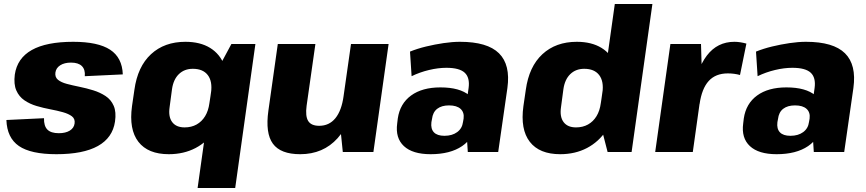

<svg xmlns="http://www.w3.org/2000/svg" viewBox="-20 -760 4332 960"><path d="M262 11Q134 11 74.5 -30Q15 -71 12 -160L200 -169Q199 -130 217 -112Q235 -94 274 -94Q308 -94 329 -107Q350 -120 353 -143Q356 -166 339.5 -178.5Q323 -191 294.5 -199Q266 -207 231.5 -213.5Q197 -220 163 -230Q129 -240 102 -258.5Q75 -277 61.5 -308Q48 -339 54 -387Q66 -469 139 -510Q212 -551 346 -551Q470 -551 530.5 -511.5Q591 -472 594 -388L404 -379Q407 -412 389.5 -429.5Q372 -447 335 -447Q302 -447 281 -433.5Q260 -420 257 -397Q254 -374 270 -361Q286 -348 314.5 -340.5Q343 -333 377.5 -326Q412 -319 446 -308.5Q480 -298 507.5 -280Q535 -262 548.5 -231Q562 -200 555 -152Q543 -71 469.5 -30Q396 11 262 11Z M824 11Q720 11 672 -51Q624 -113 640 -229L652 -311Q668 -427 735 -489Q802 -551 907 -551Q981 -551 1030.5 -520.5Q1080 -490 1101.5 -433.5Q1123 -377 1112 -298L1104 -244Q1093 -166 1055 -108.5Q1017 -51 958 -20Q899 11 824 11ZM903 -123Q937 -123 963 -137.5Q989 -152 1005.5 -179Q1022 -206 1027 -244L1035 -296Q1043 -353 1019 -384.5Q995 -416 944 -416Q902 -416 874.5 -389.5Q847 -363 840 -314L828 -224Q821 -176 841 -149.5Q861 -123 903 -123ZM1257 -540 1156 180H968L1045 -369L1137 -540Z M1513 -231Q1506 -179 1521 -155Q1536 -131 1576 -131Q1626 -131 1657 -169Q1688 -207 1698 -280L1769 -359L1761 -300Q1740 -149 1668 -69Q1596 11 1481 11Q1383 11 1344.5 -41.5Q1306 -94 1322 -207L1369 -540H1557ZM1847 0H1694L1679 -147L1735 -540H1923Z M2306 -201 2323 -320Q2330 -372 2303.5 -396.5Q2277 -421 2212 -421Q2171 -421 2125 -410Q2079 -399 2038 -379L2030 -502Q2067 -517 2110.5 -527.5Q2154 -538 2198 -544.5Q2242 -551 2280 -551Q2417 -551 2475 -493.5Q2533 -436 2517 -320L2471 0H2319ZM2133 11Q2043 11 1999.5 -29.5Q1956 -70 1966 -143L1969 -168Q1980 -242 2035.5 -282.5Q2091 -323 2182 -323Q2279 -323 2326.5 -283Q2374 -243 2364 -170L2360 -144Q2350 -70 2290.5 -29.5Q2231 11 2133 11ZM2202 -81Q2241 -81 2266 -99.5Q2291 -118 2295 -150L2298 -167Q2302 -198 2283 -215.5Q2264 -233 2225 -233Q2188 -233 2166 -216Q2144 -199 2140 -165L2137 -149Q2133 -116 2149.5 -98.5Q2166 -81 2202 -81Z M2781 11Q2677 11 2629 -51Q2581 -113 2597 -229L2609 -311Q2625 -427 2692 -489Q2759 -551 2864 -551Q2938 -551 2987.5 -520.5Q3037 -490 3058.5 -433.5Q3080 -377 3069 -298L3061 -244Q3050 -166 3012 -108.5Q2974 -51 2915 -20Q2856 11 2781 11ZM2860 -123Q2894 -123 2920 -137.5Q2946 -152 2962.5 -179Q2979 -206 2984 -244L2992 -296Q3000 -353 2976 -384.5Q2952 -416 2901 -416Q2859 -416 2831.5 -389.5Q2804 -363 2797 -314L2785 -224Q2778 -176 2798 -149.5Q2818 -123 2860 -123ZM2974 -171 3054 -740H3242L3138 0H3018Z M3332 -540H3485L3491 -335L3444 0H3256ZM3443 -281Q3462 -414 3514.5 -482.5Q3567 -551 3652 -551Q3667 -551 3682.5 -548.5Q3698 -546 3712 -542L3680 -385Q3651 -393 3619 -393Q3558 -393 3523.5 -355Q3489 -317 3478 -240Z M4036 -201 4053 -320Q4060 -372 4033.5 -396.5Q4007 -421 3942 -421Q3901 -421 3855 -410Q3809 -399 3768 -379L3760 -502Q3797 -517 3840.5 -527.5Q3884 -538 3928 -544.5Q3972 -551 4010 -551Q4147 -551 4205 -493.5Q4263 -436 4247 -320L4201 0H4049ZM3863 11Q3773 11 3729.5 -29.5Q3686 -70 3696 -143L3699 -168Q3710 -242 3765.5 -282.5Q3821 -323 3912 -323Q4009 -323 4056.5 -283Q4104 -243 4094 -170L4090 -144Q4080 -70 4020.5 -29.5Q3961 11 3863 11ZM3932 -81Q3971 -81 3996 -99.5Q4021 -118 4025 -150L4028 -167Q4032 -198 4013 -215.5Q3994 -233 3955 -233Q3918 -233 3896 -216Q3874 -199 3870 -165L3867 -149Q3863 -116 3879.5 -98.5Q3896 -81 3932 -81Z"/></svg>

Font: Pathway Extreme SemiCondensed ExtraBold
Style: Italic
Weight: 800
Width: 4
Italic angle: -8°
Version: Version 1.001;gftools[0.9.26]